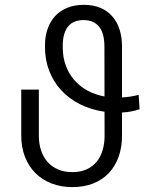

<svg xmlns="http://www.w3.org/2000/svg" viewBox="-20 -757 658 787"><path d="M67.1 -389.6H139.2V-200.6Q139.2 -168.7 148.1 -141.3Q157 -114 174.4 -93.9Q191.8 -73.9 217.5 -62.7Q243.3 -51.5 276.6 -51.5Q310.4 -51.5 335.2 -62.9Q360.1 -74.2 376.4 -94.3Q392.8 -114.3 400.7 -141.7Q408.7 -169 408.7 -200.6L408.4 -299Q353.7 -306.8 308.6 -329.4Q263.5 -351.9 231.5 -386.4Q199.6 -420.8 182 -465.9Q164.4 -511 164.4 -564.3V-570.7Q164.4 -608 175.1 -638.5Q185.7 -669 206 -691.1Q226.2 -713.1 255.9 -725.1Q285.5 -737.2 323.5 -737.2Q362.6 -737.2 391.9 -724.6Q421.2 -712 440.9 -689.3Q460.6 -666.5 470.3 -635.3Q480.1 -604 480.1 -566.8V-357.6Q499.3 -358.7 516.7 -361.5Q534.1 -364.3 548.3 -368.3L552.2 -309.3Q519.2 -297.9 480.1 -295.8V-200.6Q480.1 -153.4 466.3 -114.5Q452.4 -75.6 426.3 -47.9Q400.2 -20.2 362.4 -5.1Q324.6 9.9 276.6 9.9Q229.8 9.9 191.1 -5.1Q152.3 -20.2 124.8 -47.9Q97.3 -75.6 82.2 -114.5Q67.1 -153.4 67.1 -200.6ZM237.2 -562.5Q237.2 -522.7 249.5 -489Q261.7 -455.3 284.1 -429.3Q306.5 -403.4 338.1 -386Q369.7 -368.6 408.4 -361.5L408 -565.7Q408 -621.4 385.8 -648.1Q363.6 -674.7 322.4 -674.7Q302.9 -674.7 287.1 -668.7Q271.3 -662.6 260.3 -649.9Q249.3 -637.1 243.3 -617.2Q237.2 -597.3 237.2 -569.6Z"/></svg>

Font: Inter P Light
Style: Regular
Weight: 300
Designer: Rasmus Andersson
Foundry: rsms
Version: Version 3.018;git-588b23468